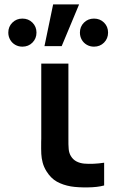

<svg xmlns="http://www.w3.org/2000/svg" viewBox="-20 -822 528 851"><path d="M294.1 4.2Q258.8 -2 232 -16.9Q205.2 -31.8 185.4 -63.8Q174.2 -82.2 169.1 -101.4Q164 -120.6 163 -140Q162.1 -159.3 162.5 -193.5Q162.9 -200.1 162.9 -206.9Q162.9 -213.7 162.9 -220.7V-540H283.2V-227.3V-210.9Q282.8 -178.5 284.5 -160.9Q286.2 -143.2 294.2 -130.2Q303.6 -114.6 318.8 -106.6Q334.1 -98.6 353.2 -96.8Q393.2 -93.5 441.6 -100.8V0Q413 8 368.9 8.6Q324.8 9.2 294.1 4.2ZM215.5 -802.5 177.1 -617.5H253.4L330.6 -802.5ZM396.6 -615.2Q379 -615.2 364.7 -623.5Q350.3 -631.8 342.2 -646.2Q334.2 -660.5 334.2 -677.6Q334.2 -704 352.2 -721.8Q370.2 -739.6 396.6 -739.6Q423.3 -739.6 441.2 -721.8Q459 -703.9 459 -677.6Q459 -651.2 441.2 -633.2Q423.3 -615.2 396.6 -615.2ZM79.2 -615.2Q61.7 -615.2 47.3 -623.5Q33 -631.8 24.9 -646.2Q16.8 -660.5 16.8 -677.6Q16.8 -704 34.9 -721.8Q52.9 -739.6 79.2 -739.6Q106 -739.6 123.8 -721.8Q141.7 -703.9 141.7 -677.6Q141.7 -651.2 123.8 -633.2Q106 -615.2 79.2 -615.2Z"/></svg>

Font: Hauora
Style: Regular
Weight: 400
Designer: Wayne Shih
Foundry: WCYS
Version: Version 1.001